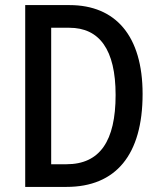

<svg xmlns="http://www.w3.org/2000/svg" viewBox="-20 -734 632 754"><path d="M540 -365C540 -593 434 -714 253 -714H79V0H241C435 0 540 -126 540 -365ZM434 -361C434 -180 372 -89 241 -89H181V-625H252C370 -625 434 -540 434 -361Z"/></svg>

Font: Noto Sans Gujarati UI Condensed Medium
Style: Regular
Weight: 500
Width: 3
Designer: Jelle Bosma - Monotype Design Team, Universal Thirst
Foundry: Monotype Imaging Inc.
Version: Version 2.106